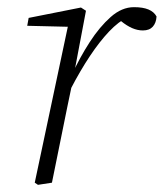

<svg xmlns="http://www.w3.org/2000/svg" viewBox="-20 -510 457 536"><path d="M177 -261 170 -302H181Q203 -350 230.5 -392.5Q258 -435 289 -462.5Q320 -490 354 -490Q379 -490 394.5 -483.5Q410 -477 417 -464Q416 -446 406.5 -435.5Q397 -425 379 -425Q364 -425 349 -431.5Q334 -438 318 -451L304 -462L346 -467L338 -463Q311 -450 284.5 -422Q258 -394 231 -353.5Q204 -313 177 -261ZM77 0 172 -448 181 -435 56 -438 60 -460 206 -489 220 -480 188 -311 187 -303 168 -212Q157 -159 146.5 -106Q136 -53 125 0L86 6Z"/></svg>

Font: Source Serif 4 18pt Light
Style: Italic
Weight: 300
Italic angle: -12°
Designer: Frank Grießhammer
Foundry: Adobe Systems Incorporated
Version: Version 4.004;hotconv 1.0.116;makeotfexe 2.5.65601